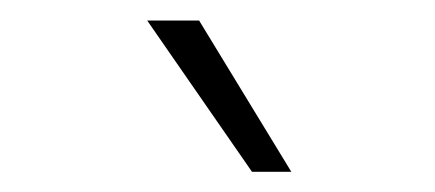

<svg xmlns="http://www.w3.org/2000/svg" viewBox="-20 -788 421 186"><path d="M224.1 -621.6 122.6 -768.1H172.9L262.2 -621.6Z"/></svg>

Font: Inter Tight ExtraLight
Style: Regular
Weight: 250
Designer: Rasmus Andersson
Foundry: rsms
Version: Version 3.004